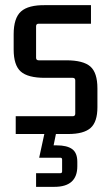

<svg xmlns="http://www.w3.org/2000/svg" viewBox="-20 -517 421 745"><path d="M245 3H197L188 47H200Q240 47 260 61.5Q280 76 280 111V128Q280 208 191 208H120V155H214Q221 155 221 148V102Q221 95 214 95H132L152 3H41V-66H262Q272 -66 272 -76V-205Q272 -215 262 -215H154Q88 -215 60.5 -239.5Q33 -264 33 -325V-384Q33 -447 61.5 -472.5Q90 -498 156 -497H333V-425H130Q120 -425 120 -415V-293Q120 -283 130 -283H237Q303 -283 330.5 -259Q358 -235 358 -174V-101Q358 -44 331.5 -20.5Q305 3 245 3Z"/></svg>

Font: Gemunu Libre Medium
Style: Regular
Weight: 500
Designer: Puspanada Ekanayake, Sola Matas, Pathum Egodawatta, Kosala Senevirathne
Foundry: mooniak
Version: Version 1.100